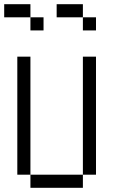

<svg xmlns="http://www.w3.org/2000/svg" viewBox="-20 -895 540 915"><path d="M125 -812.5H0V-875H125ZM62.5 -625H125V-62.5H62.5ZM125 -62.5H375V0H125ZM125 -812.5H187.5V-750H125ZM250 -875H375V-812.5H250ZM375 -625H437.5V-62.5H375ZM375 -812.5H437.5V-750H375Z"/></svg>

Font: ChillBitmapSE 16px
Style: Regular
Weight: 400
Designer: Designed by Warren2060
Foundry: ChillType
Version: Version 1.000